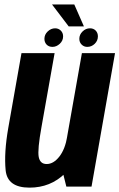

<svg xmlns="http://www.w3.org/2000/svg" viewBox="-20 -834 534 858"><path d="M276.5 0H389L494 -596.5H346L255.5 -84.5ZM224 -596.5H76L17 -262.5Q-2.5 -151 5.2 -73.2Q13 4.5 112 4.5Q205.5 4.5 270.2 -58.8Q335 -122 349 -203L280.5 -224.5Q271 -167 245 -134Q219 -101 188.5 -101Q159 -101 153 -132.8Q147 -164.5 165.5 -267ZM214.5 -624.5Q232 -624.5 247 -638.2Q262 -652 262 -671.5Q262 -687 251.8 -697.2Q241.5 -707.5 226.5 -707.5Q208 -707.5 193.2 -693.5Q178.5 -679.5 178.5 -660.5Q178.5 -645 188.2 -634.8Q198 -624.5 214.5 -624.5ZM370 -624.5Q389 -624.5 403.2 -638.2Q417.5 -652 417.5 -671.5Q417.5 -687 407.8 -697.2Q398 -707.5 382 -707.5Q363.5 -707.5 349 -693.5Q334.5 -679.5 334.5 -660.5Q334.5 -645 344.8 -634.8Q355 -624.5 370 -624.5ZM287 -716H355L312 -814H212.5Z"/></svg>

Font: Anybody Condensed
Style: Bold Italic
Weight: 700
Width: 3
Italic angle: -10°
Version: Version 1.113;gftools[0.9.25]